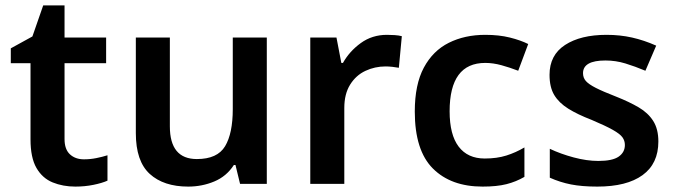

<svg xmlns="http://www.w3.org/2000/svg" viewBox="-20 -681 2498 711"><path d="M291 -91Q314 -91 336.5 -95.5Q359 -100 378 -106V-12Q358 -3 326 3.5Q294 10 259 10Q213 10 175 -5.5Q137 -21 115 -59Q93 -97 93 -165V-447H20V-502L100 -546L140 -661H219V-542H373V-447H219V-166Q219 -128 239 -109.5Q259 -91 291 -91Z M968 -542V0H869L852 -70H846Q819 -28 773.5 -9Q728 10 677 10Q586 10 534.5 -37Q483 -84 483 -188V-542H609V-213Q609 -92 709 -92Q785 -92 813.5 -139.5Q842 -187 842 -277V-542Z M1413 -552Q1426 -552 1441.5 -551Q1457 -550 1468 -547L1457 -430Q1447 -432 1433 -433.5Q1419 -435 1408 -435Q1368 -435 1333 -418.5Q1298 -402 1276.5 -367.5Q1255 -333 1255 -281V0H1129V-542H1226L1244 -448H1250Q1274 -491 1316 -521.5Q1358 -552 1413 -552Z M1767 10Q1650 10 1583 -57Q1516 -124 1516 -268Q1516 -368 1549.5 -430.5Q1583 -493 1642 -522.5Q1701 -552 1777 -552Q1828 -552 1868 -542Q1908 -532 1936 -518L1899 -419Q1868 -431 1837 -439.5Q1806 -448 1777 -448Q1645 -448 1645 -269Q1645 -182 1678.5 -138Q1712 -94 1775 -94Q1820 -94 1855 -105Q1890 -116 1922 -135V-26Q1891 -8 1855.5 1Q1820 10 1767 10Z M2418 -157Q2418 -75 2359.5 -32.5Q2301 10 2192 10Q2135 10 2094.5 2Q2054 -6 2016 -23V-130Q2056 -111 2104.5 -98Q2153 -85 2196 -85Q2248 -85 2271 -101Q2294 -117 2294 -144Q2294 -160 2285 -172.5Q2276 -185 2249.5 -200Q2223 -215 2171 -237Q2119 -257 2084.5 -278.5Q2050 -300 2032.5 -329Q2015 -358 2015 -404Q2015 -477 2072.5 -514.5Q2130 -552 2226 -552Q2276 -552 2320.5 -542Q2365 -532 2410 -512L2370 -419Q2332 -435 2296 -446Q2260 -457 2222 -457Q2139 -457 2139 -410Q2139 -393 2149.5 -381Q2160 -369 2186.5 -355.5Q2213 -342 2262 -323Q2310 -304 2345 -283.5Q2380 -263 2399 -233Q2418 -203 2418 -157Z"/></svg>

Font: Noto Sans Gujarati UI SemiBold
Style: Regular
Weight: 600
Designer: Jelle Bosma - Monotype Design Team, Universal Thirst
Foundry: Monotype Imaging Inc.
Version: Version 2.106; ttfautohint (v1.8.4.7-5d5b)